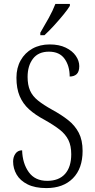

<svg xmlns="http://www.w3.org/2000/svg" viewBox="-20 -951 483 981"><path d="M217 10Q159 10 121 -9Q83 -28 65 -59Q47 -90 47 -126Q47 -149 59 -166Q71 -183 93 -183Q95 -116 127 -71.5Q159 -27 221 -27Q281 -27 312.5 -62.5Q344 -98 344 -163Q344 -206 329.5 -235.5Q315 -265 285 -288.5Q255 -312 207 -339Q160 -364 128.5 -392.5Q97 -421 80.5 -460Q64 -499 64 -554Q64 -604 85.5 -642.5Q107 -681 145.5 -702.5Q184 -724 234 -724Q282 -724 316 -707.5Q350 -691 367.5 -665.5Q385 -640 385 -613Q385 -585 372 -572.5Q359 -560 336 -560Q336 -614 310 -650.5Q284 -687 230 -687Q176 -687 148.5 -651Q121 -615 121 -558Q121 -517 133.5 -488.5Q146 -460 174 -437.5Q202 -415 247 -390Q293 -365 328 -337.5Q363 -310 382.5 -272.5Q402 -235 402 -180Q402 -90 352.5 -40Q303 10 217 10ZM186 -784Q208 -821 229 -859Q250 -897 263 -931H337V-921Q327 -904 304.5 -876.5Q282 -849 256 -820.5Q230 -792 207 -771H186Z"/></svg>

Font: Noto Serif Bengali Condensed Light
Style: Regular
Weight: 300
Width: 3
Designer: Juan Bruce, Universal Thirst, Indian Type Foundry and the Monotype Design Team.
Foundry: Monotype Imaging Inc.
Version: Version 2.003; ttfautohint (v1.8.4.7-5d5b)